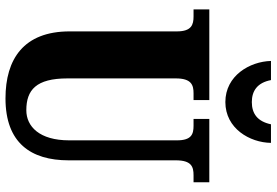

<svg xmlns="http://www.w3.org/2000/svg" viewBox="-170 -802 983 682"><g transform="rotate(90 321.0 -461.5)"><path d="M343 -771C437 -771 487 -858 488 -933H422C412 -885 384 -865 343 -865C303 -865 274 -885 265 -933H197C199 -858 249 -771 343 -771ZM330 10C488 10 550 -80 550 -214V-595C550 -651 573 -658 603 -658H628V-714H403V-658H427C457 -658 479 -651 479 -599V-216C479 -111 430 -64 372 -64C300 -64 259 -99 259 -210V-595C259 -651 283 -658 312 -658H336V-714H14V-658H39C68 -658 92 -651 92 -599V-218C92 -54 191 10 330 10Z"/></g></svg>

Font: Noto Serif Myanmar ExtraCondensed Black
Style: Regular
Weight: 900
Width: 2
Designer: Ben Mitchell and the Monotype Design Team
Foundry: Monotype Imaging Inc.
Version: Version 2.106